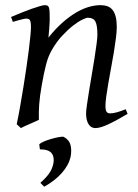

<svg xmlns="http://www.w3.org/2000/svg" viewBox="-20 -477 534 745"><path d="M475.1 -35.2Q430.7 -8.8 399.7 5.6Q368.7 20 350.1 20Q333 20 323.5 4.6Q314 -10.7 314 -37.1Q314 -45.9 317.1 -68.6Q320.3 -91.3 325.2 -121.6Q330.1 -151.9 335.9 -186Q341.8 -220.2 346.7 -251Q351.6 -281.7 354.7 -306.2Q357.9 -330.6 357.9 -341.8Q357.9 -378.9 350.1 -393.6Q342.3 -408.2 320.8 -408.2Q314.5 -408.2 298.6 -400.4Q282.7 -392.6 262.7 -377Q242.7 -361.3 220.9 -337.9Q199.2 -314.5 181.2 -283.2Q167.5 -259.8 158.9 -227.1Q150.4 -194.3 142.1 -147Q134.3 -103.5 132.1 -72.3Q129.9 -41 130.9 -12.2Q124.5 -8.8 115 -4.6Q105.5 -0.5 95.5 3.9Q85.4 8.3 76.2 12.5Q66.9 16.6 61 20L44.9 4.9Q51.8 -27.3 58.3 -64.9Q64.9 -102.5 71 -140.4Q77.1 -178.2 82.5 -215.1Q87.9 -252 91.8 -283Q95.7 -314 97.9 -337.2Q100.1 -360.4 100.1 -372.1Q100.1 -383.3 98.9 -389.9Q97.7 -396.5 95.5 -399.7Q93.3 -402.8 89.8 -403.8Q86.4 -404.8 82 -404.8Q77.6 -404.8 69.1 -402.8Q60.5 -400.9 51.8 -398.4Q43 -396 36.4 -394Q29.8 -392.1 29.8 -392.1L22.9 -411.1Q43.5 -419.9 64.2 -428.2Q85 -436.5 103 -442.9Q121.1 -449.2 134.5 -453.1Q147.9 -457 153.8 -457Q160.6 -457 164.6 -454.8Q168.5 -452.6 170.2 -446.8Q171.9 -440.9 172.4 -430.2Q172.9 -419.4 172.9 -401.9Q172.9 -396.5 172.4 -387.2Q171.9 -377.9 171.1 -367.4Q170.4 -356.9 169.4 -346.9Q168.5 -336.9 168 -331.1Q194.3 -364.3 221.2 -388.2Q248 -412.1 273.9 -427.5Q299.8 -442.9 324 -450Q348.1 -457 370.1 -457Q385.3 -457 397.2 -452.6Q409.2 -448.2 417 -438.2Q424.8 -428.2 429 -411.9Q433.1 -395.5 433.1 -372.1Q433.1 -355 429.9 -329.6Q426.8 -304.2 421.9 -274.7Q417 -245.1 411.1 -213.9Q405.3 -182.6 400.4 -154.3Q395.5 -126 392.3 -102.8Q389.2 -79.6 389.2 -65.9Q389.2 -49.3 393.6 -43.2Q397.9 -37.1 406.7 -37.1Q418 -37.1 432.6 -41Q447.3 -44.9 467.8 -53.2L475.1 -35.2ZM253.9 131.3Q246.6 164.1 220 194.1Q193.4 224.1 151.4 247.6L136.7 232.4Q157.7 213.9 169.9 197Q182.1 180.2 187 158.2Q191.9 132.8 180.4 117.7Q168.9 102.5 134.8 102.5L132.3 83Q136.7 78.1 149.4 72.5Q162.1 66.9 177.2 62.5Q192.4 58.1 206.3 55.4Q220.2 52.7 226.6 53.7Q248.5 65.4 253.7 86.2Q258.8 106.9 253.9 131.3Z"/></svg>

Font: Gentium
Style: Italic
Weight: 400
Italic angle: -7°
Designer: J. Victor Gaultney
Version: Version 1.02; 2005; OFL release